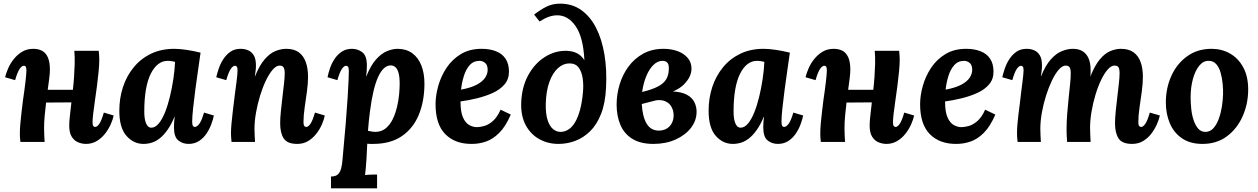

<svg xmlns="http://www.w3.org/2000/svg" viewBox="-20 -779 6907 1054"><path d="M452 11Q431 11 409.5 2.5Q388 -6 374 -28Q360 -50 360 -90Q360 -113 364 -146Q368 -179 372 -217L233 -216Q229 -182 225.5 -146Q222 -110 222 -77Q222 -55 223 -34Q224 -13 225 0H92Q90 -15 89.5 -26.5Q89 -38 89 -48Q89 -69 91.5 -98.5Q94 -128 98 -161.5Q102 -195 106 -228Q110 -255 113.5 -280.5Q117 -306 119.5 -327.5Q122 -349 123.5 -366Q125 -383 125 -392Q125 -406 122 -412Q119 -418 111 -418Q100 -418 88 -401Q76 -384 63 -339L8 -355Q13 -376 24.5 -403Q36 -430 55.5 -454.5Q75 -479 101.5 -495Q128 -511 162 -511Q190 -511 210.5 -500.5Q231 -490 242.5 -464.5Q254 -439 254 -395Q254 -379 250.5 -350Q247 -321 242 -286H380Q384 -320 386.5 -356Q389 -392 390 -428.5Q391 -465 388 -500H522Q524 -479 524.5 -470.5Q525 -462 525 -452Q525 -426 521.5 -388Q518 -350 512.5 -308Q507 -266 501 -225.5Q495 -185 491.5 -154Q488 -123 488 -108Q488 -92 492.5 -87Q497 -82 502 -82Q513 -82 525 -99Q537 -116 550 -161L604 -145Q600 -124 588 -97Q576 -70 557 -45.5Q538 -21 511.5 -5Q485 11 452 11Z M937 -511Q965 -511 1002.5 -505.5Q1040 -500 1081 -490Q1076 -453 1068 -399Q1060 -345 1052.5 -288.5Q1045 -232 1040 -184.5Q1035 -137 1035 -111Q1035 -93 1039.5 -87.5Q1044 -82 1049 -82Q1061 -82 1074 -99Q1087 -116 1100 -161L1154 -145Q1150 -124 1140 -97Q1130 -70 1113.5 -45.5Q1097 -21 1072.5 -5Q1048 11 1015 11Q983 11 959 -8Q935 -27 935 -80Q935 -93 936 -109Q937 -125 939 -138H938Q920 -95 899.5 -66Q879 -37 857.5 -20Q836 -3 813.5 4Q791 11 768 11Q713 11 674 -33.5Q635 -78 635 -171Q635 -240 655 -301Q675 -362 714 -409.5Q753 -457 809 -484Q865 -511 937 -511ZM900 -445Q872 -445 848.5 -427Q825 -409 807.5 -374Q790 -339 781 -287Q772 -235 772 -166Q772 -125 782 -101.5Q792 -78 810 -78Q832 -78 851 -100.5Q870 -123 885.5 -161.5Q901 -200 912.5 -247.5Q924 -295 931.5 -344.5Q939 -394 941 -439Q936 -441 923.5 -443Q911 -445 900 -445Z M1612 11Q1557 11 1537.5 -19Q1518 -49 1518 -102Q1518 -132 1522 -169.5Q1526 -207 1530.5 -246Q1535 -285 1539 -319.5Q1543 -354 1543 -377Q1543 -392 1540 -401.5Q1537 -411 1531 -415Q1525 -419 1515 -419Q1497 -419 1477.5 -397Q1458 -375 1440 -337.5Q1422 -300 1408 -254.5Q1394 -209 1385.5 -161.5Q1377 -114 1377 -72Q1377 -59 1378 -35.5Q1379 -12 1380 0H1251Q1249 -21 1248.5 -29.5Q1248 -38 1248 -48Q1248 -69 1250.5 -97.5Q1253 -126 1257 -159.5Q1261 -193 1265 -226Q1268 -253 1271.5 -278.5Q1275 -304 1278 -326.5Q1281 -349 1282.5 -366Q1284 -383 1284 -392Q1284 -409 1279.5 -413.5Q1275 -418 1270 -418Q1259 -418 1247 -401Q1235 -384 1222 -339L1167 -355Q1172 -376 1181 -403Q1190 -430 1206 -454.5Q1222 -479 1245 -495Q1268 -511 1301 -511Q1323 -511 1342 -503Q1361 -495 1373 -475.5Q1385 -456 1385 -420Q1385 -401 1383 -389Q1381 -377 1379 -360H1380Q1404 -420 1432.5 -453Q1461 -486 1491.5 -498.5Q1522 -511 1551 -511Q1594 -511 1620 -492Q1646 -473 1658.5 -438.5Q1671 -404 1671 -357Q1671 -321 1665 -277Q1659 -233 1652.5 -189Q1646 -145 1646 -108Q1646 -92 1651 -87Q1656 -82 1661 -82Q1672 -82 1684 -99Q1696 -116 1709 -161L1763 -145Q1759 -124 1747.5 -97Q1736 -70 1717 -45.5Q1698 -21 1672 -5Q1646 11 1612 11Z M1797 255V190Q1822 190 1834.5 178.5Q1847 167 1852.5 146.5Q1858 126 1860 100Q1871 -17 1878 -102.5Q1885 -188 1888.5 -246Q1892 -304 1893.5 -338.5Q1895 -373 1895 -389Q1895 -407 1890.5 -412.5Q1886 -418 1880 -418Q1869 -418 1857 -401Q1845 -384 1832 -339L1778 -355Q1782 -376 1791 -403Q1800 -430 1816 -454.5Q1832 -479 1855.5 -495Q1879 -511 1912 -511Q1944 -511 1969 -492Q1994 -473 1994 -420Q1994 -401 1993 -389Q1992 -377 1990 -360H1991Q2015 -420 2044.5 -453Q2074 -486 2105 -498.5Q2136 -511 2162 -511Q2210 -511 2243 -487Q2276 -463 2293 -420Q2310 -377 2310 -320Q2310 -225 2279.5 -150Q2249 -75 2186.5 -32Q2124 11 2028 11Q2023 11 2013.5 11Q2004 11 1996 10Q1994 58 1992 90.5Q1990 123 1988 144.5Q1986 166 1984 182Q2000 180 2020 179.5Q2040 179 2050 179V255ZM2040 -55Q2074 -55 2097.5 -74.5Q2121 -94 2136 -125Q2151 -156 2159.5 -192Q2168 -228 2171 -261.5Q2174 -295 2174 -319Q2174 -356 2168 -378Q2162 -400 2151 -410Q2140 -420 2125 -420Q2105 -420 2087.5 -404Q2070 -388 2055.5 -356Q2041 -324 2030 -277Q2019 -230 2011 -168Q2008 -143 2005 -116.5Q2002 -90 2000 -61Q2011 -58 2022.5 -56.5Q2034 -55 2040 -55Z M2624 -511Q2668 -511 2702 -498Q2736 -485 2755 -457Q2774 -429 2774 -385Q2774 -344 2749.5 -315.5Q2725 -287 2685.5 -269Q2646 -251 2599 -239.5Q2552 -228 2508 -222Q2508 -165 2521.5 -134.5Q2535 -104 2556 -92.5Q2577 -81 2598 -81Q2615 -81 2638.5 -87.5Q2662 -94 2686 -115Q2710 -136 2728 -177L2784 -150Q2756 -85 2721 -50Q2686 -15 2648 -2Q2610 11 2571 11Q2479 12 2425 -42Q2371 -96 2371 -207Q2371 -255 2386 -308Q2401 -361 2431.5 -407Q2462 -453 2510 -482Q2558 -511 2624 -511ZM2613 -445Q2579 -445 2558 -421Q2537 -397 2526 -360.5Q2515 -324 2511 -287Q2565 -297 2597 -314Q2629 -331 2643.5 -353Q2658 -375 2657 -399Q2656 -424 2642 -434.5Q2628 -445 2613 -445Z M3046 11Q2988 11 2941 -15Q2894 -41 2867 -90Q2840 -139 2841 -209Q2843 -297 2878 -363Q2913 -429 2970 -465.5Q3027 -502 3092 -500Q3121 -499 3145 -488Q3169 -477 3188 -449Q3182 -574 3140.5 -634.5Q3099 -695 3039 -695Q3016 -695 2992 -686.5Q2968 -678 2942 -661L2912 -699Q2947 -726 2980 -742.5Q3013 -759 3055 -759Q3121 -759 3170.5 -724Q3220 -689 3252 -626.5Q3284 -564 3298 -480.5Q3312 -397 3307 -299Q3303 -213 3279.5 -153.5Q3256 -94 3219 -58Q3182 -22 3137.5 -5.5Q3093 11 3046 11ZM3057 -55Q3080 -55 3100.5 -68Q3121 -81 3137 -108Q3153 -135 3164 -175.5Q3175 -216 3180 -270Q3184 -310 3179 -347Q3174 -384 3157 -407.5Q3140 -431 3106 -431Q3072 -431 3043 -405Q3014 -379 2996 -329.5Q2978 -280 2976 -209Q2975 -154 2986 -120Q2997 -86 3016 -70.5Q3035 -55 3057 -55Z M3567 11Q3496 11 3451 -17Q3406 -45 3385.5 -94Q3365 -143 3365 -205Q3365 -261 3381.5 -315.5Q3398 -370 3430.5 -414Q3463 -458 3511 -484.5Q3559 -511 3623 -511Q3663 -511 3697.5 -499Q3732 -487 3754 -462.5Q3776 -438 3776 -402Q3776 -358 3735 -316Q3694 -274 3594 -252L3596 -232L3503 -208Q3507 -138 3530 -100Q3553 -62 3597 -62Q3633 -62 3655.5 -85.5Q3678 -109 3678 -146Q3678 -173 3664.5 -195.5Q3651 -218 3622.5 -226.5Q3594 -235 3548 -220L3541 -259Q3619 -279 3670 -277Q3721 -275 3750.5 -259Q3780 -243 3792 -218Q3804 -193 3804 -166Q3804 -117 3773 -77Q3742 -37 3688.5 -13Q3635 11 3567 11ZM3505 -274Q3562 -288 3592.5 -304.5Q3623 -321 3636 -342Q3649 -363 3651 -390Q3654 -421 3645 -433Q3636 -445 3617 -445Q3590 -445 3567 -422.5Q3544 -400 3528 -361.5Q3512 -323 3505 -274Z M4172 -511Q4200 -511 4237.5 -505.5Q4275 -500 4316 -490Q4311 -453 4303 -399Q4295 -345 4287.5 -288.5Q4280 -232 4275 -184.5Q4270 -137 4270 -111Q4270 -93 4274.5 -87.5Q4279 -82 4284 -82Q4296 -82 4309 -99Q4322 -116 4335 -161L4389 -145Q4385 -124 4375 -97Q4365 -70 4348.5 -45.5Q4332 -21 4307.5 -5Q4283 11 4250 11Q4218 11 4194 -8Q4170 -27 4170 -80Q4170 -93 4171 -109Q4172 -125 4174 -138H4173Q4155 -95 4134.5 -66Q4114 -37 4092.5 -20Q4071 -3 4048.5 4Q4026 11 4003 11Q3948 11 3909 -33.5Q3870 -78 3870 -171Q3870 -240 3890 -301Q3910 -362 3949 -409.5Q3988 -457 4044 -484Q4100 -511 4172 -511ZM4135 -445Q4107 -445 4083.5 -427Q4060 -409 4042.5 -374Q4025 -339 4016 -287Q4007 -235 4007 -166Q4007 -125 4017 -101.5Q4027 -78 4045 -78Q4067 -78 4086 -100.5Q4105 -123 4120.5 -161.5Q4136 -200 4147.5 -247.5Q4159 -295 4166.5 -344.5Q4174 -394 4176 -439Q4171 -441 4158.5 -443Q4146 -445 4135 -445Z M4846 11Q4825 11 4803.5 2.5Q4782 -6 4768 -28Q4754 -50 4754 -90Q4754 -113 4758 -146Q4762 -179 4766 -217L4627 -216Q4623 -182 4619.5 -146Q4616 -110 4616 -77Q4616 -55 4617 -34Q4618 -13 4619 0H4486Q4484 -15 4483.5 -26.5Q4483 -38 4483 -48Q4483 -69 4485.5 -98.5Q4488 -128 4492 -161.5Q4496 -195 4500 -228Q4504 -255 4507.5 -280.5Q4511 -306 4513.5 -327.5Q4516 -349 4517.5 -366Q4519 -383 4519 -392Q4519 -406 4516 -412Q4513 -418 4505 -418Q4494 -418 4482 -401Q4470 -384 4457 -339L4402 -355Q4407 -376 4418.5 -403Q4430 -430 4449.5 -454.5Q4469 -479 4495.5 -495Q4522 -511 4556 -511Q4584 -511 4604.5 -500.5Q4625 -490 4636.5 -464.5Q4648 -439 4648 -395Q4648 -379 4644.5 -350Q4641 -321 4636 -286H4774Q4778 -320 4780.5 -356Q4783 -392 4784 -428.5Q4785 -465 4782 -500H4916Q4918 -479 4918.5 -470.5Q4919 -462 4919 -452Q4919 -426 4915.5 -388Q4912 -350 4906.5 -308Q4901 -266 4895 -225.5Q4889 -185 4885.5 -154Q4882 -123 4882 -108Q4882 -92 4886.5 -87Q4891 -82 4896 -82Q4907 -82 4919 -99Q4931 -116 4944 -161L4998 -145Q4994 -124 4982 -97Q4970 -70 4951 -45.5Q4932 -21 4905.5 -5Q4879 11 4846 11Z M5284 -511Q5328 -511 5362 -498Q5396 -485 5415 -457Q5434 -429 5434 -385Q5434 -344 5409.5 -315.5Q5385 -287 5345.5 -269Q5306 -251 5259 -239.5Q5212 -228 5168 -222Q5168 -165 5181.5 -134.5Q5195 -104 5216 -92.5Q5237 -81 5258 -81Q5275 -81 5298.5 -87.5Q5322 -94 5346 -115Q5370 -136 5388 -177L5444 -150Q5416 -85 5381 -50Q5346 -15 5308 -2Q5270 11 5231 11Q5139 12 5085 -42Q5031 -96 5031 -207Q5031 -255 5046 -308Q5061 -361 5091.5 -407Q5122 -453 5170 -482Q5218 -511 5284 -511ZM5273 -445Q5239 -445 5218 -421Q5197 -397 5186 -360.5Q5175 -324 5171 -287Q5225 -297 5257 -314Q5289 -331 5303.5 -353Q5318 -375 5317 -399Q5316 -424 5302 -434.5Q5288 -445 5273 -445Z M6195 11Q6140 11 6120.5 -19Q6101 -49 6101 -102Q6101 -132 6105 -169.5Q6109 -207 6113.5 -246Q6118 -285 6122 -319.5Q6126 -354 6126 -377Q6126 -392 6123.5 -401.5Q6121 -411 6115 -415Q6109 -419 6098 -419Q6080 -419 6061 -397.5Q6042 -376 6024.5 -339.5Q6007 -303 5993.5 -258Q5980 -213 5972 -166Q5964 -119 5964 -77Q5964 -64 5965 -41.5Q5966 -19 5967 0H5838Q5836 -21 5835.5 -39.5Q5835 -58 5835 -67Q5835 -110 5838.5 -154.5Q5842 -199 5846.5 -241.5Q5851 -284 5854.5 -319Q5858 -354 5858 -377Q5858 -400 5851.5 -409.5Q5845 -419 5830 -419Q5812 -419 5792.5 -397Q5773 -375 5755 -337.5Q5737 -300 5722.5 -254.5Q5708 -209 5699.5 -161.5Q5691 -114 5691 -72Q5691 -59 5692 -35.5Q5693 -12 5694 0H5566Q5564 -21 5563.5 -29.5Q5563 -38 5563 -48Q5563 -68 5565 -94.5Q5567 -121 5571 -152.5Q5575 -184 5579 -215Q5582 -244 5585.5 -271Q5589 -298 5592 -322Q5595 -346 5597 -364Q5599 -382 5599 -392Q5599 -409 5594.5 -413.5Q5590 -418 5585 -418Q5574 -418 5562 -401Q5550 -384 5537 -339L5482 -355Q5487 -376 5496 -403Q5505 -430 5521 -454.5Q5537 -479 5560 -495Q5583 -511 5616 -511Q5638 -511 5657 -503Q5676 -495 5688 -475.5Q5700 -456 5700 -420Q5700 -401 5698 -389Q5696 -377 5694 -360H5695Q5719 -420 5748.5 -453Q5778 -486 5809.5 -498.5Q5841 -511 5869 -511Q5902 -511 5923.5 -497.5Q5945 -484 5956 -458Q5967 -432 5967 -396Q5967 -388 5967 -379Q5967 -370 5965 -360H5966Q5990 -420 6017.5 -453Q6045 -486 6075 -498.5Q6105 -511 6133 -511Q6176 -511 6202.5 -492Q6229 -473 6241.5 -438.5Q6254 -404 6254 -357Q6254 -321 6248 -277Q6242 -233 6235.5 -189Q6229 -145 6229 -108Q6229 -92 6234 -87Q6239 -82 6244 -82Q6255 -82 6267 -99Q6279 -116 6292 -161L6347 -145Q6343 -124 6331 -97Q6319 -70 6300.5 -45.5Q6282 -21 6255.5 -5Q6229 11 6195 11Z M6631 -511Q6687 -511 6732.5 -485Q6778 -459 6805 -409Q6832 -359 6832 -288Q6832 -209 6801.5 -140.5Q6771 -72 6715 -30.5Q6659 11 6581 11Q6514 11 6469 -19.5Q6424 -50 6402 -102Q6380 -154 6380 -216Q6380 -296 6410.5 -363Q6441 -430 6497.5 -470.5Q6554 -511 6631 -511ZM6616 -445Q6586 -446 6563.5 -418.5Q6541 -391 6528.5 -345Q6516 -299 6516 -244Q6516 -214 6519.5 -181Q6523 -148 6532.5 -119.5Q6542 -91 6557.5 -73Q6573 -55 6597 -55Q6623 -55 6641 -75Q6659 -95 6670.5 -126.5Q6682 -158 6687.5 -193Q6693 -228 6694 -259Q6695 -286 6692 -318Q6689 -350 6681 -379Q6673 -408 6657 -426.5Q6641 -445 6616 -445Z"/></svg>

Font: Lora
Style: Italic
Weight: 400
Italic angle: -3°
Designer: Olga Karpushina, Alexei Vanyashin (Cyrillic)
Foundry: Cyreal
Version: Version 3.008